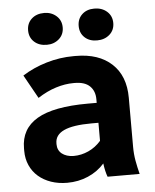

<svg xmlns="http://www.w3.org/2000/svg" viewBox="-53 -773 669 829"><g transform="rotate(-5 281.5 -358.5)"><path d="M205.2 11Q253.8 11 295.9 -7.2Q338 -25.4 367.2 -58.6Q369.2 -42.2 372.7 -26.9Q376.2 -11.6 380.6 0H519.6Q512 -29.6 506.8 -58.5Q501.6 -87.4 501.6 -118.6V-332Q501.6 -426.4 445.1 -478.9Q388.6 -531.4 289.2 -531.4H279.6Q219.8 -531.4 161.9 -514.2Q104 -497 56.6 -466.8L113.4 -365Q153.6 -391 193.1 -403.3Q232.6 -415.6 269.2 -415.6H274Q318 -415.6 339.8 -394.4Q361.6 -373.2 361.6 -337.4V-321.8H323.2Q174 -321.8 102.9 -279.9Q31.8 -238 31.8 -153.6V-142.4Q31.8 -108 44.6 -79.5Q57.4 -51 80.5 -31Q103.6 -11 135.4 0Q167.2 11 205.2 11ZM242.8 -102Q227.4 -102 214.3 -106.2Q201.2 -110.4 192.1 -117.6Q183 -124.8 178.1 -135.2Q173.2 -145.6 173.2 -158V-163Q173.2 -199.4 212.2 -217.4Q251.2 -235.4 332.2 -235.4H361.6V-157.2Q338.4 -130.4 307.2 -116.2Q276 -102 242.8 -102ZM386.7 -590.2Q419.8 -590.2 441.4 -609.3Q463 -628.4 463 -659.1Q463 -689.8 441.4 -709Q419.8 -728.2 386.7 -728.2Q353.6 -728.2 333.3 -709Q313 -689.8 313 -659.1Q313 -628.4 333.3 -609.3Q353.6 -590.2 386.7 -590.2ZM169.3 -590.2Q200.6 -590.2 222.2 -609.3Q243.8 -628.4 243.8 -659.1Q243.8 -689.8 222.2 -709Q200.6 -728.2 169.3 -728.2Q135.6 -728.2 114.7 -709Q93.8 -689.8 93.8 -659.1Q93.8 -628.4 114.7 -609.3Q135.6 -590.2 169.3 -590.2Z"/></g></svg>

Font: Fixel Variable
Style: Regular
Weight: 100
Width: 3
Designer: AlfaBravo + MacPaw
Foundry: Kyrylo Tkachov, Marchela Mozhyna, Serhii Makarenko, Maria Weinstein, Zakhar Kryvoshyya
Version: Version 1.211